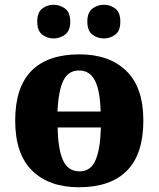

<svg xmlns="http://www.w3.org/2000/svg" viewBox="-20 -779 668 809"><path d="M312 10Q187 10 115.5 -60Q44 -130 44 -271Q44 -411 112.5 -480.5Q181 -550 315 -550Q440 -550 512 -480.5Q584 -411 584 -271Q584 -130 515 -60Q446 10 312 10ZM404 -309Q402 -395 380.5 -438.5Q359 -482 313 -482Q267 -482 246.5 -438.5Q226 -395 222 -309ZM315 -57Q363 -57 383 -105Q403 -153 405 -242H223Q224 -153 245 -105Q266 -57 315 -57ZM418 -617Q391 -617 369.5 -633Q348 -649 348 -688Q348 -727 369.5 -743Q391 -759 418 -759Q444 -759 465.5 -743Q487 -727 487 -688Q487 -649 465.5 -633Q444 -617 418 -617ZM206 -617Q179 -617 158 -633Q137 -649 137 -688Q137 -727 158 -743Q179 -759 206 -759Q232 -759 254 -743Q276 -727 276 -688Q276 -649 254 -633Q232 -617 206 -617Z"/></svg>

Font: Noto Serif ExtraBold
Style: Regular
Weight: 800
Designer: Monotype Design Team
Foundry: Monotype Imaging Inc.
Version: Version 2.014